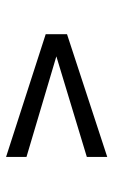

<svg xmlns="http://www.w3.org/2000/svg" viewBox="113 -672 382 649"><g transform="rotate(-90 304.5 -348.0)"><path d="M98 -246 438 -349 98 -450V-519L513 -385V-313L98 -177Z"/></g></svg>

Font: Exo
Style: Regular
Weight: 400
Designer: Natanael Gama
Foundry: Natanael Gama
Version: Version 1.500; ttfautohint (v1.6)